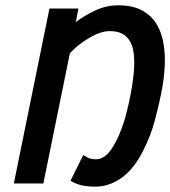

<svg xmlns="http://www.w3.org/2000/svg" viewBox="-20 -690 640 722"><path d="M243 -491 143 0H32L166 -658H275L265 -607Q298 -632 339 -651Q380 -670 424 -670Q477 -670 511 -652.5Q545 -635 564.5 -606Q584 -577 592 -540.5Q600 -504 600 -466Q600 -432 596 -399Q592 -366 585 -333Q577 -292 561.5 -234.5Q546 -177 518 -123Q505 -96 487 -71.5Q469 -47 446.5 -28.5Q424 -10 396.5 1Q369 12 335 12Q318 12 296 8.5Q274 5 257 -4L245 -10L293 -107L307 -99Q320 -91 341 -91Q374 -91 401.5 -133Q429 -175 449 -241Q458 -273 465 -305Q472 -337 476.5 -365.5Q481 -394 483 -417Q485 -440 485 -453Q485 -479 481 -500.5Q477 -522 466.5 -538.5Q456 -555 438 -564Q420 -573 392 -573Q376 -573 357.5 -567Q339 -561 321.5 -551Q304 -541 288 -529.5Q272 -518 259 -506L250 -497L243 -490Z"/></svg>

Font: Codetta
Style: Bold Italic
Weight: 700
Italic angle: -11°
Designer: Ulrich Proeller
Foundry: PROSA GmbH
Version: Version 2.00;September 29, 2018;FontCreator 11.5.0.2427 64-b